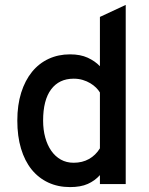

<svg xmlns="http://www.w3.org/2000/svg" viewBox="-20 -742 602 774"><path d="M262.2 12.2Q213.9 12.2 174.6 -6.1Q135.3 -24.4 107.4 -58.8Q79.6 -93.3 64.7 -143.1Q49.8 -192.9 49.8 -255.9Q49.8 -318.8 65.4 -368.4Q81.1 -418 109.1 -452.4Q137.2 -486.8 176.3 -504.9Q215.3 -522.9 262.2 -522.9Q304.2 -522.9 333.7 -509.3Q363.3 -495.6 382.8 -475.1V-673.8L486.8 -722.2V0H382.8V-36.1Q362.3 -13.2 333.7 -0.5Q305.2 12.2 262.2 12.2ZM276.9 -85.9Q312 -85.9 338.9 -101.1Q365.7 -116.2 382.8 -144V-369.1Q377 -378.9 367.2 -388.7Q357.4 -398.4 344 -406.5Q330.6 -414.6 313.7 -419.7Q296.9 -424.8 276.9 -424.8Q218.3 -424.8 186 -381.6Q153.8 -338.4 153.8 -255.9Q153.8 -218.8 162.4 -187.7Q170.9 -156.7 186.8 -134Q202.6 -111.3 225.3 -98.6Q248 -85.9 276.9 -85.9Z"/></svg>

Font: Overpass
Style: Regular
Weight: 400
Designer: Delve Withrington
Foundry: Delve Fonts
Version: Version 1.001